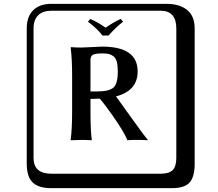

<svg xmlns="http://www.w3.org/2000/svg" viewBox="-20 -774 1140 1006"><path d="M517.1 -587.9Q488.3 -625 440.9 -660.2L453.1 -674.8Q498 -654.8 533.2 -628.9Q580.1 -661.1 612.8 -674.8L625 -660.2Q587.9 -632.3 548.8 -587.9ZM516.1 -494.1Q478 -494.1 466.1 -486.6Q454.1 -479 454.1 -460.9V-294.9H490.2Q550.3 -294.9 573.7 -314.5Q597.2 -334 597.2 -399.9Q597.2 -432.1 591.6 -451.7Q585.9 -471.2 573.5 -480Q561 -488.8 548.6 -491.5Q536.1 -494.1 516.1 -494.1ZM454.1 -255.9V-190.9Q454.1 -90.8 460.9 -41L460 -39.1Q431.2 -41 405.8 -41L351.1 -39.1L350.1 -41Q357.9 -96.2 357.9 -190.9V-375Q357.9 -467.8 350.1 -524.9L352.1 -526.9Q379.9 -524.9 405.8 -524.9Q418 -524.9 461.9 -527.3Q505.9 -529.8 515.1 -529.8Q701.2 -529.8 701.2 -399.9Q701.2 -298.3 587.9 -269Q604.5 -247.1 668.9 -156.2Q733.4 -65.4 754.9 -41L752.9 -39.1Q737.8 -41 698.2 -41Q662.1 -41 647 -39.1Q634.8 -76.2 566.9 -172.9Q528.8 -227.5 502.4 -257.3Q481.9 -255.9 454.1 -255.9ZM249 -717.8Q204.1 -717.8 179.9 -693.8Q155.8 -669.9 155.8 -625V53.2Q155.8 136.2 249 136.2H820.8Q865.7 136.2 884.8 117.2Q903.8 98.1 903.8 53.2V-625Q903.8 -717.8 820.8 -717.8ZM1000 84Q1000 152.8 973.4 182.4Q946.8 211.9 880.9 211.9H249Q181.2 211.9 150.6 181.4Q120.1 150.9 120.1 84V-625Q120.1 -687 154.1 -720.5Q188 -753.9 249 -753.9H851.1Q920.9 -753.9 960.4 -721.9Q1000 -689.9 1000 -625Z"/></svg>

Font: Linux Biolinum Keyboard O
Style: Regular
Weight: 700
Designer: Philipp H. Poll
Foundry: Philipp H. Poll
Version: Version 0.6.1